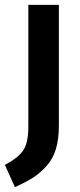

<svg xmlns="http://www.w3.org/2000/svg" viewBox="-51 -549 328 786"><path d="M190 -529V-35Q190 20 178 60.5Q166 101 140 130Q114 159 84.5 178Q55 197 10 217L-31 126Q21 99 43 68Q65 37 65 -30V-529Z"/></svg>

Font: Fira Sans Condensed Medium
Style: Regular
Weight: 500
Width: 3
Designer: Carrois Corporate & Edenspiekermann AG
Foundry: Carrois Corporate GbR & Edenspiekermann AG
Version: Version 4.203;PS 004.203;hotconv 1.0.88;makeotf.lib2.5.64775